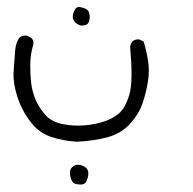

<svg xmlns="http://www.w3.org/2000/svg" viewBox="-20 -191 540 536"><path d="M228 -129.9Q230.5 -136.7 230.5 -143.1Q230.5 -156.2 224.6 -162.6Q219.7 -167 211.4 -169.4Q203.6 -171.4 201.2 -171.4Q195.3 -171.4 192.9 -168.9Q187 -163.1 183.6 -150.4Q183.1 -147 183.1 -144Q183.1 -135.7 190.4 -128.4Q197.8 -121.1 206.5 -119.6Q224.6 -119.6 228 -129.9ZM343.3 -59.6Q347.2 -15.6 347.2 15.6Q347.2 53.7 340.8 74.2Q329.6 111.3 310.8 126.7Q292 142.1 265.1 149.9Q232.4 159.7 197.8 159.7Q173.3 159.7 149.9 154.3Q119.1 147 102.5 125Q86.4 105 78.1 84.2Q69.8 63.5 67.1 41.5Q64.5 19.5 64.5 -3.9Q64.5 -7.8 64.5 -11.7Q64.9 -40 72.8 -65.9Q73.2 -67.9 73.2 -69.8Q73.2 -79.1 67.9 -85L55.2 -91.3Q53.7 -91.8 52.2 -91.8Q41 -91.8 33.7 -85.4Q23.9 -69.8 22.5 -51.8Q21 -30.8 19.3 -10.3Q17.6 10.3 17.6 16.1Q17.6 44.4 27.8 77.1Q40.5 117.2 65.4 149.4Q88.9 180.2 123.3 191.4Q157.7 202.6 195.3 204.6Q239.3 202.6 279.3 192.4Q317.9 182.1 342.8 154.8Q367.7 127.4 377.9 97.4Q388.2 67.4 393.1 36.1Q395.5 21 395.5 6.3Q395.5 -8.3 393.1 -22.5Q388.7 -49.8 380.9 -75.2L369.6 -80.6Q368.2 -81.1 366.2 -81.1Q356 -81.1 349.6 -75.2Q344.2 -68.8 343.3 -59.6ZM200.2 323.7H200.7Q203.6 324.2 206.3 324.2Q209 324.2 211.9 323.2Q219.2 321.3 222.9 311.3Q226.6 301.3 226.6 294.9Q226.6 288.6 225.6 285.6Q221.2 274.4 207.5 270.5Q202.1 269 197.3 269Q187.5 269 181.2 275.9Q175.3 281.7 175.3 291Q175.3 304.2 181.6 315.4Q186.5 323.7 200.2 323.7Z"/></svg>

Font: NaikaiFont
Style: Light
Weight: 300
Version: Version 1.89